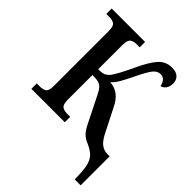

<svg xmlns="http://www.w3.org/2000/svg" viewBox="-255 -859 1207 1207"><g transform="rotate(45 348.5 -255.0)"><path d="M624 210Q624 138 615.5 97.5Q607 57 586 35Q565 13 526 -5Q496 -16 476 -35Q456 -54 439 -88L349 -268Q335 -297 321.5 -311Q308 -325 289 -329Q270 -333 239 -333V-116Q239 -71 255.5 -59.5Q272 -48 298 -48H326V0H29V-48H57Q83 -48 99.5 -58.5Q116 -69 116 -111V-602Q116 -644 99.5 -655Q83 -666 57 -666H29V-714H326V-666H298Q272 -666 255.5 -654.5Q239 -643 239 -598V-384Q274 -384 289.5 -391Q305 -398 319 -414Q331 -429 351 -466Q371 -503 396 -557Q434 -639 469.5 -679.5Q505 -720 560 -720Q599 -720 617.5 -701.5Q636 -683 636 -655Q636 -626 623.5 -608.5Q611 -591 591 -586Q587 -608 574.5 -624Q562 -640 538 -640Q510 -640 489 -613Q468 -586 439 -526Q409 -464 390.5 -431.5Q372 -399 350 -380Q394 -377 424.5 -353Q455 -329 477 -283L556 -127Q578 -84 602 -66Q626 -48 658 -48H677V210Z"/></g></svg>

Font: Noto Serif SemiCondensed SemiBold
Style: Regular
Weight: 600
Width: 4
Designer: Monotype Design Team
Foundry: Monotype Imaging Inc.
Version: Version 2.013; ttfautohint (v1.8.4.7-5d5b)